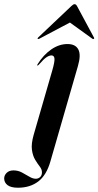

<svg xmlns="http://www.w3.org/2000/svg" viewBox="-149 -659 471 920"><path d="M224.5 -343 92.5 114.5Q73.5 181 34 210.8Q-5.5 240.5 -62.5 240.5Q-97 240.5 -113 228Q-129 215.5 -129 196Q-129 181 -117 169.2Q-105 157.5 -84.5 157.5Q-62.5 157.5 -43.8 167.5Q-25 177.5 -8.5 187.5Q8 197.5 22.5 197.5Q34.5 197.5 43.2 189.5Q52 181.5 52 166.5Q52 152.5 41.5 139Q31 125.5 19.5 106.5Q8 87.5 4 59Q0 30.5 12.5 -13.5L101.5 -321.5Q113.5 -363 112 -378.2Q110.5 -393.5 97.5 -393.5Q87 -393.5 73.5 -384.5Q60 -375.5 37.5 -349.5Q33 -344.5 30.5 -345Q27.5 -345.5 31.5 -352Q59 -396 96.5 -422Q134 -448 174.5 -448Q212.5 -448 226.2 -422.2Q240 -396.5 224.5 -343ZM39.5 -473.5Q33.5 -471 31.5 -472.5Q30 -475 34 -479.5L193 -630Q202 -639 208.5 -639Q215 -639 220 -630L301 -479.5Q304 -475 300 -472.5Q298 -470.5 293.5 -473.5L186 -551Z"/></svg>

Font: Fraunces 144pt S000 SemiBold
Style: Italic
Weight: 600
Italic angle: -16°
Version: Version 1.000; ttfautohint (v1.8.3)